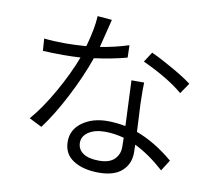

<svg xmlns="http://www.w3.org/2000/svg" viewBox="-88 -900 1177 1046"><g transform="rotate(10 500.0 -376.5)"><path d="M924.8 -519.5 884.8 -460.9Q802.7 -530.3 660.2 -595.7L696.3 -651.4Q750 -627 819.8 -586.9Q889.6 -546.9 924.8 -519.5ZM567.4 -669.9 569.3 -601.6Q490.2 -580.1 388.7 -566.4Q351.6 -460 291.5 -343.8Q231.4 -227.5 171.9 -148.4L101.6 -183.6Q161.1 -252 221.2 -357.9Q281.2 -463.9 316.4 -557.6Q269.5 -554.7 222.7 -554.7Q164.1 -554.7 108.4 -557.6L103.5 -625Q156.2 -619.1 222.7 -619.1Q271.5 -619.1 336.9 -624Q366.2 -727.5 369.1 -795.9L449.2 -789.1Q419.9 -670.9 410.2 -632.8Q488.3 -644.5 567.4 -669.9ZM625 -116.2Q625 -148.4 624 -168Q568.4 -182.6 519.5 -182.6Q462.9 -182.6 428.2 -159.7Q393.6 -136.7 393.6 -100.6Q393.6 -64.5 423.8 -43Q454.1 -21.5 512.7 -21.5Q570.3 -21.5 597.7 -48.8Q625 -76.2 625 -116.2ZM611.3 -483.4H681.6Q679.7 -454.1 681.6 -379.9Q681.6 -362.3 685.1 -304.2Q688.5 -246.1 689.5 -211.9Q793 -173.8 893.6 -88.9L855.5 -28.3Q773.4 -102.5 692.4 -141.6Q693.4 -125 693.4 -96.7Q693.4 -35.2 650.4 3.9Q607.4 43 522.5 43Q436.5 43 381.8 8.3Q327.1 -26.4 327.1 -95.7Q327.1 -161.1 383.3 -201.7Q439.5 -242.2 522.5 -242.2Q568.4 -242.2 622.1 -232.4Q613.3 -422.9 611.3 -483.4Z"/></g></svg>

Font: GenEi Gothic M SemiLight
Style: Regular
Weight: 350
Designer: o_tamon (Modified); [Source Han Sans]
Ryoko NISHIZUKA  (kana & ideographs); Paul D. Hunt (Latin, Greek & Cyrillic); Wenl
Version: Version 1.1a;Original Version 1.004